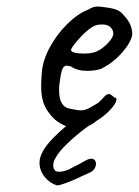

<svg xmlns="http://www.w3.org/2000/svg" viewBox="-20 -405 425 588"><path d="M216 -13Q191 -13 168.5 -25Q146 -37 131 -58Q118 -74 112 -94Q106 -114 106 -143Q106 -153 108 -183Q111 -220 132.5 -260Q154 -300 186 -331.5Q218 -363 249 -375Q265 -385 278 -385Q285 -385 292 -384Q299 -383 307 -382Q329 -379 340.5 -373.5Q352 -368 360 -357Q385 -332 385 -299Q381 -275 354 -244Q327 -213 289 -194Q271 -188 248 -188Q217 -188 198 -201Q189 -204 184 -204Q175 -204 170.5 -192Q166 -180 162 -148Q161 -141 161 -128Q161 -77 195 -72Q218 -67 228 -67Q240 -67 255 -75L274 -86Q280 -89 285 -94Q290 -99 294 -103Q296 -105 300 -109.5Q304 -114 307.5 -115.5Q311 -117 314 -117Q318 -117 323 -112.5Q328 -108 331 -106Q340 -106 335 -93.5Q330 -81 313.5 -64.5Q297 -48 276 -35Q251 -13 216 -13ZM327 -302Q327 -314 318 -322Q309 -330 293 -330Q281 -330 275 -328Q261 -324 242 -306.5Q223 -289 209 -271Q195 -253 198 -250Q203 -241 237 -241Q260 -241 275 -247Q292 -254 309.5 -272Q327 -290 327 -302ZM101 93Q101 60 143.5 17Q186 -26 236 -59L266 -29Q243 -15 213 10.5Q183 36 165 57Q143 84 143 101Q143 110 147 115Q149 119 153.5 120Q158 121 165 121Q182 119 197.5 110.5Q213 102 218 100L245 85Q253 81 260 81Q266 81 270 85.5Q274 90 274 96Q274 104 269 112Q264 120 254 124L234 133Q178 160 155 163Q132 156 116.5 136.5Q101 117 101 93Z"/></svg>

Font: Caveat
Style: Regular
Weight: 400
Designer: Pablo Impallari
Foundry: Pablo Impallari
Version: Version 1.500; ttfautohint (v1.6)